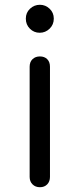

<svg xmlns="http://www.w3.org/2000/svg" viewBox="-20 -783 333 803"><path d="M147 0Q128 0 116 -12Q104 -24 104 -43V-504Q104 -524 116 -535.5Q128 -547 147 -547Q166 -547 177.5 -535.5Q189 -524 189 -504V-43Q189 -24 177.5 -12Q166 0 147 0ZM146 -646Q122 -646 105 -663Q88 -680 88 -705Q88 -730 105.5 -746.5Q123 -763 147 -763Q170 -763 187.5 -746.5Q205 -730 205 -705Q205 -680 187.5 -663Q170 -646 146 -646Z"/></svg>

Font: Comfortaa Medium
Style: Regular
Weight: 500
Designer: Johan Aakerlund
Foundry: Johan Aakerlund
Version: Version 3.104; ttfautohint (v1.8.1.43-b0c9)